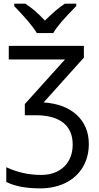

<svg xmlns="http://www.w3.org/2000/svg" viewBox="-20 -786 538 1046"><path d="M57.6 -752.9C120.1 -688 161.1 -639.2 180.7 -606H270.5C287.1 -637.2 328.6 -686 395.5 -752.9V-766.1H333.5C301.8 -745.6 265.6 -714.8 224.6 -673.8C190.4 -711.4 154.8 -742.2 117.7 -766.1H57.6ZM437 -472.2V-536.1H27.8V-461.9H334L115.2 -219.2V-158.2H173.8C308.1 -158.2 376 -101.1 376 1C376 51.3 360.4 91.8 329.1 122.1C297.9 151.9 255.9 167 203.1 167C136.7 167 73.7 152.8 14.2 125V205.1C59.6 228.5 121.6 240.2 199.2 240.2C251 240.2 297.4 230 337.9 210C418.9 169.4 463.9 92.8 463.9 -1C463.9 -66.4 441.9 -119.1 398.4 -159.7C354.5 -200.2 294.4 -222.7 217.8 -228Z"/></svg>

Font: Noto Reveo Sans
Style: Regular
Weight: 400
Designer: Monotype Design team
Foundry: Monotype Imaging Inc.
Version: Version 1.04